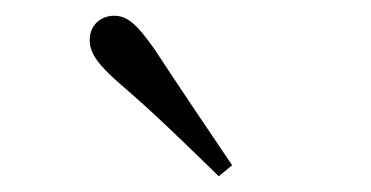

<svg xmlns="http://www.w3.org/2000/svg" viewBox="-20 -830 472 244"><path d="M275 -620C242 -669 208 -719 176 -768C154 -799 142 -810 125 -810C109 -810 94 -799 94 -779C94 -763 104 -748 133 -723C174 -688 216 -647 258 -606Z"/></svg>

Font: Noto Serif HK Light
Style: Regular
Weight: 300
Designer: Ryoko NISHIZUKA 西塚涼子 (kana & ideographs); Frank Grießhammer (Latin, Greek & Cyrillic); Wenlong ZHANG 张文龙 (bopomofo); San
Foundry: Adobe
Version: Version 2.001;hotconv 1.1.0;makeotfexe 2.6.0